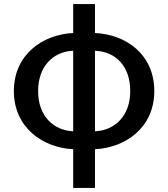

<svg xmlns="http://www.w3.org/2000/svg" viewBox="-20 -722 825 942"><path d="M446 -473C548 -469 619 -397 619 -275C619 -154 544 -82 446 -78ZM339 -78C241 -82 167 -154 167 -275C167 -397 241 -469 339 -473ZM446 -702H339V-560C189 -553 48 -454 48 -275C48 -97 189 3 339 10V200H446V10C597 3 737 -97 737 -275C737 -454 600 -553 446 -560Z"/></svg>

Font: Genne Gothic Medium
Style: Regular
Weight: 500
Designer: Ryoko NISHIZUKA (kana & ideographs); Paul D. Hunt (Latin, Greek & Cyrillic); Wenlong ZHANG (bopomofo); Sandoll Communica
Foundry: Adobe Systems Incorporated
Version: Version 1.004;PS 1.004;hotconv 16.6.51;makeotf.lib2.5.65220